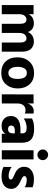

<svg xmlns="http://www.w3.org/2000/svg" viewBox="1118 -1898 787 3064"><g transform="rotate(90 1512.0 -365.5)"><path d="M804 0H658V-301Q658 -344 641 -369Q624 -394 591 -394Q558 -394 531.5 -366.5Q505 -339 505 -268V0H359V-301Q359 -344 342 -369Q325 -394 292 -394Q259 -394 232.5 -366.5Q206 -339 206 -268V0H60V-507H206V-428Q248 -512 352 -512Q456 -512 491 -416Q508 -461 548 -486.5Q588 -512 642 -512Q717 -512 760.5 -464.5Q804 -417 804 -325Z M1239 -251Q1239 -400 1142 -400Q1094 -400 1070 -359Q1046 -318 1046 -253Q1046 -188 1070.5 -146.5Q1095 -105 1143.5 -105Q1192 -105 1215.5 -145.5Q1239 -186 1239 -251ZM1145.5 -515Q1261 -515 1326 -442Q1391 -369 1391 -255Q1391 -141 1325.5 -66.5Q1260 8 1142 8Q1024 8 959 -63.5Q894 -135 894 -249.5Q894 -364 962 -439.5Q1030 -515 1145.5 -515Z M1631 0H1485L1486 -507H1631V-413Q1645 -457 1677.5 -483.5Q1710 -510 1753 -510Q1777 -510 1791 -506V-368Q1767 -379 1736 -379Q1689 -379 1660 -344.5Q1631 -310 1631 -253Z M1988 3Q1914 3 1872.5 -39Q1831 -81 1831 -149Q1831 -217 1884.5 -257.5Q1938 -298 2043 -298H2107V-333Q2107 -397 2023.5 -397Q1940 -397 1870 -351V-482Q1930 -516 2040.5 -516Q2151 -516 2204 -469.5Q2257 -423 2257 -325V0H2114V-62Q2082 3 1988 3ZM2042 -100Q2073 -100 2090 -119Q2107 -138 2107 -171V-208H2060Q2023 -208 2003 -192Q1983 -176 1983 -151Q1983 -100 2042 -100Z M2510 -714Q2535 -689 2535 -654Q2535 -619 2510 -594Q2485 -569 2450 -569Q2415 -569 2390 -594Q2365 -619 2365 -654Q2365 -689 2390 -714Q2415 -739 2450 -739Q2485 -739 2510 -714ZM2523 0H2377V-507H2523Z M2994 -153Q2994 -78 2940 -37Q2886 4 2795.5 4Q2705 4 2643 -27V-157Q2712 -109 2789 -109Q2844 -109 2844 -144Q2844 -163 2822 -176Q2806 -185 2779 -196.5Q2752 -208 2742 -213Q2641 -261 2641 -357Q2641 -431 2697.5 -472Q2754 -513 2835 -513Q2916 -513 2968 -492V-367Q2915 -398 2844 -398Q2818 -398 2804 -387.5Q2790 -377 2790 -364.5Q2790 -352 2795 -344Q2800 -336 2811.5 -329Q2823 -322 2833.5 -316.5Q2844 -311 2862 -303Q2930 -274 2962 -238Q2994 -202 2994 -153Z"/></g></svg>

Font: Hind Jalandhar
Style: Bold
Weight: 700
Designer: Namrata Goyal
Foundry: Indian Type Foundry
Version: Version 0.702;PS 1.0;hotconv 1.0.81;makeotf.lib2.5.63406